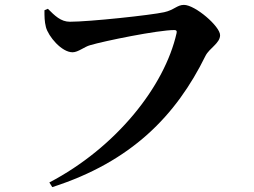

<svg xmlns="http://www.w3.org/2000/svg" viewBox="-20 -734 1040 786"><path d="M182 13 194 32C518 -72 701 -261 821 -505C837 -537 881 -557 881 -590C881 -626 779 -714 733 -714C705 -714 693 -693 652 -684C598 -672 346 -645 266 -645C229 -645 204 -670 176 -698L162 -692C162 -666 162 -647 168 -623C178 -585 232 -520 277 -520C300 -520 326 -543 349 -549C406 -566 626 -611 694 -611C701 -611 705 -608 703 -599C654 -380 455 -130 182 13Z"/></svg>

Font: Source Han Serif CN
Style: Bold
Weight: 700
Designer: Ryoko NISHIZUKA 西塚涼子 (kana & ideographs); Frank Grießhammer (Latin, Greek & Cyrillic); Wenlong ZHANG 张文龙 (bopomofo); San
Foundry: Adobe
Version: Version 2.003;hotconv 1.1.1;makeotfexe 2.6.0